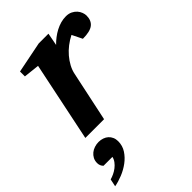

<svg xmlns="http://www.w3.org/2000/svg" viewBox="-276 -592 962 962"><g transform="rotate(-45 204.5 -111.5)"><path d="M456.1 -429.2Q456.1 -394.5 434.1 -377.2Q412.1 -359.9 360.8 -359.9L334 -414.1Q310.5 -402.3 289.3 -386Q268.1 -369.6 251.5 -350.1Q234.9 -330.6 223.1 -308.6Q211.4 -286.6 207 -264.2L150.9 0H18.1L106 -422.9L22 -432.1V-466.8L188 -500H256.8L244.1 -433.1Q257.3 -446.8 273.2 -459Q289.1 -471.2 306.6 -480.5Q324.2 -489.7 342.8 -494.9Q361.3 -500 379.9 -500Q399.4 -500 413.8 -492.9Q428.2 -485.8 437.5 -475.3Q446.8 -464.8 451.4 -452.4Q456.1 -439.9 456.1 -429.2ZM123 127.9Q123 159.7 106.4 185.1Q89.8 210.4 64.5 229.2Q39.1 248 9.3 260Q-20.5 272 -47.4 276.9L-39.1 236.8Q-26.4 233.4 -12.5 226.8Q1.5 220.2 13.7 210.7Q25.9 201.2 34.9 189.2Q43.9 177.2 46.9 163.1H-16.1Q-29.3 149.9 -29.3 130.9Q-29.3 114.3 -22.5 101.3Q-15.6 88.4 -4.4 79.3Q6.8 70.3 21.2 65.7Q35.6 61 50.8 61Q65.9 61 79.3 65.7Q92.8 70.3 102.3 78.9Q111.8 87.4 117.4 99.9Q123 112.3 123 127.9Z"/></g></svg>

Font: Charis SIL Phon
Style: Bold Italic
Weight: 700
Italic angle: -11°
Foundry: SIL International
Version: Version 5.000